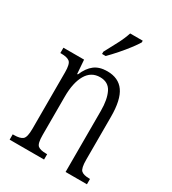

<svg xmlns="http://www.w3.org/2000/svg" viewBox="-186 -866 867 966"><g transform="rotate(30 248.0 -383.0)"><path d="M24 0V-31H31Q67 -31 81.5 -43.5Q96 -56 96 -105V-433Q96 -481 81.5 -493Q67 -505 32 -505H27V-536H147L153 -456H157Q176 -501 204.5 -522.5Q233 -544 278 -544Q344 -544 376 -498.5Q408 -453 408 -355V-105Q408 -56 421.5 -43.5Q435 -31 469 -31H473V0H349V-355Q349 -421 329.5 -460.5Q310 -500 262 -500Q210 -500 183 -453.5Q156 -407 156 -326V-103Q156 -54 170 -42.5Q184 -31 218 -31H224V0ZM211 -619Q233 -660 252 -696Q271 -732 282 -766H355V-756Q345 -739 324.5 -712Q304 -685 279 -656.5Q254 -628 232 -606H211Z"/></g></svg>

Font: Noto Serif Tamil ExtraCondensed Light
Style: Regular
Weight: 300
Width: 2
Designer: Indian Type Foundry, Tom Grace, and the Monotype Design Team
Foundry: Monotype Imaging Inc.
Version: Version 2.004; ttfautohint (v1.8.4.7-5d5b)